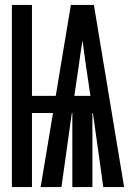

<svg xmlns="http://www.w3.org/2000/svg" viewBox="-20 -755 540 775"><path d="M28 0V-735H109V-368H205L266 -735H359L481 0H397L355 -299H353V0H272V-299H270L228 0H144L194 -299H109V0ZM280 -368H345L327 -490Q324 -515 320 -540.5Q316 -566 313 -592Q309 -566 305 -540.5Q301 -515 298 -490Z"/></svg>

Font: Iosevka SS18 Extrabold
Style: Regular
Weight: 800
Monospace: yes
Designer: Belleve Invis
Foundry: Belleve Invis
Version: Version 25.1.1; ttfautohint (v1.8.4)